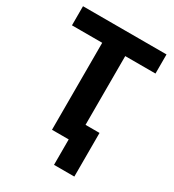

<svg xmlns="http://www.w3.org/2000/svg" viewBox="-206 -821 1000 1105"><g transform="rotate(30 293.5 -268.0)"><path d="M328 169V0H217V-578H16V-705H571V-578H370V-121H463V169Z"/></g></svg>

Font: Nunito Sans 10pt SemiCondensed ExtraBold
Style: Regular
Weight: 800
Width: 4
Designer: Vernon Adams
Foundry: Vernon Adams
Version: Version 3.101;gftools[0.9.27]